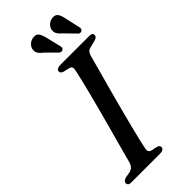

<svg xmlns="http://www.w3.org/2000/svg" viewBox="-283 -956 1008 1008"><g transform="rotate(-45 221.0 -452.0)"><path d="M210 -79Q206 -63.5 210 -54.8Q214 -46 227 -43.5L255.5 -37.5Q265.5 -35 270 -30.8Q274.5 -26.5 274.5 -19Q274.5 -10.5 266.5 -5.2Q258.5 0 245.5 0H32Q18 0 12.8 -4.8Q7.5 -9.5 7.5 -17.5Q7.5 -25.5 13.5 -30.8Q19.5 -36 29.5 -38.5L60 -44Q75 -47 84 -55.5Q93 -64 98.5 -81Q103.5 -100 112.5 -133.5Q121.5 -167 133.2 -210Q145 -253 158 -300.5Q171 -348 183.8 -396Q196.5 -444 207.5 -487.5Q218.5 -531 227 -565.8Q235.5 -600.5 239.5 -622Q243 -636.5 239.5 -644.5Q236 -652.5 222.5 -655.5L193 -662Q182.5 -665 178 -669.5Q173.5 -674 173.5 -681Q173.5 -690 182.2 -695Q191 -700 207.5 -700H418.5Q432.5 -700 437.5 -695.8Q442.5 -691.5 442.5 -684Q442.5 -675.5 436.5 -670.2Q430.5 -665 418.5 -662L386 -654Q371.5 -651 363.8 -644.2Q356 -637.5 351.5 -622.5Q345.5 -600.5 335.5 -563.8Q325.5 -527 313 -481.5Q300.5 -436 287 -386.2Q273.5 -336.5 261 -288Q248.5 -239.5 237.8 -197.5Q227 -155.5 219.8 -124.5Q212.5 -93.5 210 -79ZM253.5 -852 274 -767.5Q275 -762 274.5 -757Q274 -752 268 -748Q263 -744.5 257.2 -745Q251.5 -745.5 246.5 -748.5L188.5 -806.5Q173 -818 164.8 -830Q156.5 -842 158.5 -858.5Q160.5 -875 174 -887.5Q187.5 -900 205.5 -902Q228 -905 238 -891Q248 -877 253.5 -852ZM396 -852 415 -767.5Q416 -761.5 415 -756.5Q414 -751.5 408 -747.5Q403 -744 397.2 -744.8Q391.5 -745.5 387.5 -749L330 -808Q315 -820 307.5 -832.5Q300 -845 302 -861.5Q304.5 -878 318.2 -890.2Q332 -902.5 350.5 -904Q372.5 -906 381.8 -891.8Q391 -877.5 396 -852Z"/></g></svg>

Font: Fraunces
Style: Italic
Weight: 400
Italic angle: -16°
Version: Version 1.000;[b76b70a41]